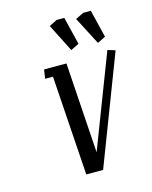

<svg xmlns="http://www.w3.org/2000/svg" viewBox="-88 -596 519 656"><g transform="rotate(-15 171.5 -268.0)"><path d="M85 -352.1 89.8 -383.8H168.9L189.9 -64L315.9 -392.1L342.8 -383.8L195.8 0H136.2L112.8 -352.1ZM147 -522 174.8 -536.1H202.1L226.1 -438L196.8 -423.8ZM240.2 -522 269 -536.1H295.9L319.8 -438L291 -423.8Z"/></g></svg>

Font: Gawaa
Style: Italic
Weight: 400
Designer: T. Christopher White
Version: Version 1.0